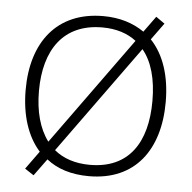

<svg xmlns="http://www.w3.org/2000/svg" viewBox="-54 -797 876 878"><g transform="rotate(5 384.0 -357.5)"><path d="M705 -358C705 -479 672 -575 612 -638L668 -715L628 -743L575 -670C525 -705 462 -725 387 -725C173 -725 62 -576 62 -359C62 -244 92 -148 151 -82L91 1L132 28L189 -50C238 -11 303 10 384 10C597 10 705 -140 705 -358ZM123 -359C123 -547 208 -673 387 -673C451 -673 503 -656 543 -625L186 -131C144 -187 123 -265 123 -359ZM644 -358C644 -167 563 -42 384 -42C316 -42 261 -61 220 -95L578 -590C622 -537 644 -458 644 -358Z"/></g></svg>

Font: Noto Sans Gujarati UI Light
Style: Regular
Weight: 300
Designer: Jelle Bosma - Monotype Design Team, Universal Thirst
Foundry: Monotype Imaging Inc.
Version: Version 2.106